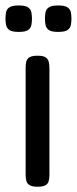

<svg xmlns="http://www.w3.org/2000/svg" viewBox="-39 -680 284 710"><path d="M99.2 10.5Q80.5 10.5 70.9 4.9Q61.2 -0.8 58.5 -10.9Q55.8 -21 55.8 -34.8V-429.8Q55.8 -443.5 58.6 -453.5Q61.5 -463.5 71.1 -468.8Q80.8 -474 100.2 -474Q119.8 -474 128.9 -468.4Q138 -462.8 140.9 -452.6Q143.8 -442.5 143.8 -427.8V-33.8Q143.8 -20 140.9 -9.9Q138 0.2 128.5 5.4Q119 10.5 99.2 10.5ZM175.8 -562Q151.5 -562 141.5 -569.1Q131.5 -576.2 129.4 -588Q127.2 -599.8 127.2 -611.5Q127.2 -624 129.4 -634.9Q131.5 -645.8 141.6 -652.8Q151.8 -659.8 176 -659.8Q201 -659.8 211 -652.6Q221 -645.5 223.1 -634.1Q225.2 -622.8 225.2 -611Q225.2 -599.5 223.1 -587.9Q221 -576.2 211 -569.1Q201 -562 175.8 -562ZM30.5 -562Q5.5 -562 -4.5 -569.1Q-14.5 -576.2 -16.6 -588Q-18.8 -599.8 -18.8 -611.5Q-18.5 -624 -16.5 -634.9Q-14.5 -645.8 -4.4 -652.8Q5.8 -659.8 30.8 -659.8Q55 -659.8 65 -652.6Q75 -645.5 77.1 -634.1Q79.2 -622.8 79.2 -611Q79.2 -599.5 77.1 -587.9Q75 -576.2 65 -569.1Q55 -562 30.5 -562Z"/></svg>

Font: Fredoka Light
Style: Regular
Weight: 300
Designer: Ben Nathan
Foundry: Milena B. Brandão, Ben Nathan
Version: Version 2.001